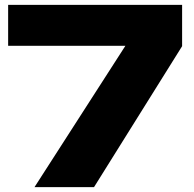

<svg xmlns="http://www.w3.org/2000/svg" viewBox="-20 -770 797 790"><path d="M534 -640.7 533.7 -581.5H13.5V-750H729.3V-580L366.8 0H121.9Z"/></svg>

Font: Unbounded Variable
Style: Regular
Weight: 400
Designer: Luke Prowse, Jean-Baptiste Morizot, Fátima Lázaro, Florian Runge
Foundry: NaN
Version: Version 1.600;FEAKit 1.0